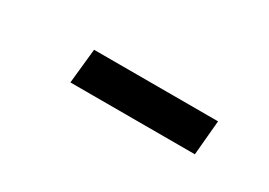

<svg xmlns="http://www.w3.org/2000/svg" viewBox="-16 -783 438 313"><g transform="rotate(30 202.5 -626.5)"><path d="M101.6 -593.8 108.4 -659.2H341.8L335.9 -593.8Z"/></g></svg>

Font: Puritan
Style: Italic
Weight: 400
Version: 2.0a